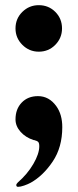

<svg xmlns="http://www.w3.org/2000/svg" viewBox="-20 -542 301 743"><path d="M43 174Q43 170 49 164Q86 132 109 92.5Q132 53 132 24Q132 12 128 7.5Q124 3 112 0Q111 0 110 0Q79 -10 59.5 -32Q40 -54 40 -80Q40 -120 64 -145Q88 -170 127 -170Q170 -170 198 -131Q221 -99 221 -50Q221 28 184 83Q147 138 99 165Q88 171 73.5 176Q59 181 50 181Q43 181 43 174ZM40 -432Q40 -470 66.5 -496Q93 -522 130 -522Q168 -522 194 -496Q220 -470 220 -432Q220 -395 194 -368.5Q168 -342 130 -342Q93 -342 66.5 -368.5Q40 -395 40 -432Z"/></svg>

Font: Raigarh
Style: Regular
Weight: 400
Designer: jaikishan Patel
Foundry: MagicType
Version: Version 1.000;FEAKit 1.0